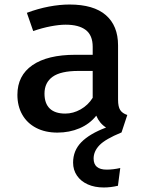

<svg xmlns="http://www.w3.org/2000/svg" viewBox="-20 -576 655 854"><path d="M520.5 13.3H520Q448.7 42.6 422.6 69.7Q396.4 96.9 396.4 129.2Q396.4 178.5 454.4 178.5Q483.1 178.5 514.9 171.3L504.6 250.3Q472.3 257.9 441.5 257.9Q401 257.9 370.3 244.1Q339.5 230.3 322.3 205.1Q305.1 180 305.1 147.2Q305.1 93.8 341.8 56.4Q378.5 19 451.8 -8.7Q422.6 -27.2 408.2 -61.5Q379 -24.6 333.8 -5.4Q288.7 13.8 235.4 13.8Q181 13.8 140.8 -7.2Q100.5 -28.2 79 -66.2Q57.4 -104.1 57.4 -154.4Q57.4 -240 124.4 -286.2Q191.3 -332.3 314.9 -332.3H392.3V-367.7Q392.3 -419 361.5 -442.6Q330.8 -466.2 271.8 -466.2Q243.6 -466.2 205.6 -459Q167.7 -451.8 127.7 -437.9L99.5 -519Q148.7 -537.4 197.4 -546.7Q246.2 -555.9 289.2 -555.9Q396.4 -555.9 450.8 -508.7Q505.1 -461.5 505.1 -374.4V-132.8Q505.1 -101.5 514.6 -86.7Q524.1 -71.8 546.2 -64.6ZM392.3 -260.5H328.7Q250.3 -260.5 214.1 -234.6Q177.9 -208.7 177.9 -159.5Q177.9 -115.9 201.3 -93.3Q224.6 -70.8 270.3 -70.8Q305.6 -70.8 338.7 -89.5Q371.8 -108.2 392.3 -141Z"/></svg>

Font: Fira Code Fixed Medium
Style: Regular
Weight: 500
Monospace: yes
Designer: Carrois Corporate, Edenspiekermann AG, Nikita Prokopov
Foundry: Carrois Corporate, Edenspiekermann AG, Nikita Prokopov
Version: Version 5.002